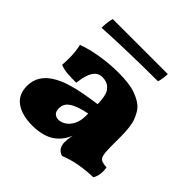

<svg xmlns="http://www.w3.org/2000/svg" viewBox="-168 -774 926 926"><g transform="rotate(45 294.5 -311.0)"><path d="M383 9Q361 1 353 -13.5Q345 -28 345 -48Q345 -63 348.5 -83.5Q352 -104 359 -123L363 -129Q352 -93 337 -69Q322 -45 303 -30Q280 -11 248.5 -2Q217 7 178 7Q107 7 66 -22.5Q25 -52 25 -110Q25 -148 42 -175.5Q59 -203 89.5 -222.5Q120 -242 158.5 -254.5Q197 -267 240.5 -275Q284 -283 328 -289Q328 -308 326 -324Q324 -340 319.5 -353.5Q315 -367 305 -377Q294 -389 280 -393.5Q266 -398 254 -398Q231 -398 216.5 -384.5Q202 -371 194 -346.5Q186 -322 182 -289Q147 -289 122 -291Q97 -293 73 -302Q75 -331 74.5 -362Q74 -393 66 -431Q110 -448 172 -458Q234 -468 292 -468Q368 -468 410 -452.5Q452 -437 472 -417Q490 -399 504 -363.5Q518 -328 518 -256V-190Q518 -154 522 -135.5Q526 -117 538 -111Q550 -105 574 -104Q578 -82 575.5 -62Q573 -42 563 -25Q517 -24 471 -16Q425 -8 383 9ZM247 -102Q266 -102 284.5 -114Q303 -126 315.5 -150Q328 -174 328 -208V-225Q294 -218 271 -209.5Q248 -201 234.5 -191Q221 -181 215.5 -169Q210 -157 210 -143Q210 -121 221 -111.5Q232 -102 247 -102ZM81 -563Q81 -578 83 -597.5Q85 -617 90 -631H465Q465 -621 463 -604.5Q461 -588 456 -573Q404 -573 343 -572Q282 -571 216 -569Q150 -567 81 -563Z"/></g></svg>

Font: Vollkorn Black
Style: Regular
Weight: 900
Designer: Friedrich Althausen
Foundry: Friedrich Althausen
Version: Version 5.000